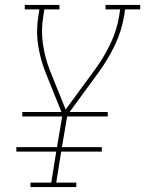

<svg xmlns="http://www.w3.org/2000/svg" viewBox="-20 -755 586 775"><path d="M103 0V-18H187L207 -143H46V-161H210L231 -285H70V-303H228L164 -462Q143 -514 134 -572.5Q125 -631 135 -691L139 -717H80V-735H220V-717H159L155 -691Q145 -632 153.5 -576Q162 -520 182 -469L245 -313L361 -471Q398 -521 425 -577Q452 -633 461 -691L465 -717H406V-735H546V-717H485L481 -691Q471 -630 443 -571.5Q415 -513 376 -460L261 -303H415V-285H251L230 -161H391V-143H227L207 -18H288V0Z"/></svg>

Font: Iosevka Curly Slab Thin
Style: Italic
Weight: 100
Italic angle: -9°
Monospace: yes
Designer: Belleve Invis
Foundry: Belleve Invis
Version: Version 22.1.2; ttfautohint (v1.8.4)